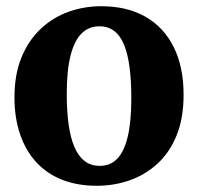

<svg xmlns="http://www.w3.org/2000/svg" viewBox="-20 -586 636 617"><path d="M26.5 -273Q26.5 -347 49.2 -402Q72 -457 111 -493.5Q150 -530 200 -548Q250 -566 305.5 -566Q388.5 -566 447.8 -532Q507 -498 538.5 -434.2Q570 -370.5 570 -281.5Q570 -206 547.5 -150.8Q525 -95.5 485.8 -59.8Q446.5 -24 396.5 -6.5Q346.5 11 291 11Q229 11 180 -8.2Q131 -27.5 97 -64.2Q63 -101 44.8 -153.8Q26.5 -206.5 26.5 -273ZM300.5 -53Q334.5 -53 356.8 -76Q379 -99 390.5 -147Q402 -195 402 -270Q402 -325.5 396.5 -368.5Q391 -411.5 379 -441.2Q367 -471 347.2 -486.2Q327.5 -501.5 299 -501.5Q265.5 -501.5 242.2 -478.5Q219 -455.5 206.8 -407.8Q194.5 -360 194.5 -285Q194.5 -229 200.5 -186Q206.5 -143 219.2 -113.5Q232 -84 252 -68.5Q272 -53 300.5 -53Z"/></svg>

Font: Merriweather 28pt ExtraBold
Style: Regular
Weight: 800
Version: Version 2.100